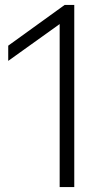

<svg xmlns="http://www.w3.org/2000/svg" viewBox="-20 -762 424 782"><path d="M223 0V-664L13.5 -514V-576L243.5 -742H282.5V0Z"/></svg>

Font: Encode Sans Semi Expanded Light
Style: Regular
Weight: 300
Width: 6
Designer: Multiple Designers
Foundry: Impallari Type
Version: Version 3.000; ttfautohint (v1.8.3) -l 8 -r 50 -G 200 -x 14 